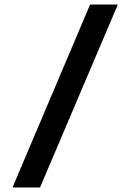

<svg xmlns="http://www.w3.org/2000/svg" viewBox="-20 -720 573 844"><path d="M498 -700 156 104H35L376 -700Z"/></svg>

Font: Kulim Park
Style: Bold
Weight: 700
Designer: Noponies / Dale Sattler
Foundry: Noponies
Version: Version 1.000; ttfautohint (v1.8.3)